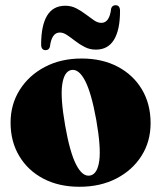

<svg xmlns="http://www.w3.org/2000/svg" viewBox="-20 -703 617 735"><path d="M292.5 -479Q371 -479 430.5 -447.8Q490 -416.5 523.2 -360.8Q556.5 -305 556.5 -231.5Q556.5 -161.5 521.8 -106.5Q487 -51.5 425.8 -19.8Q364.5 12 284.5 12Q205.5 12 146.2 -19Q87 -50 53.8 -105.5Q20.5 -161 20.5 -233.5Q20.5 -303.5 55.5 -359Q90.5 -414.5 151.8 -446.8Q213 -479 292.5 -479ZM325 -31Q353 -36.5 360 -87.5Q367 -138.5 348.5 -244Q330 -347 305.8 -393.8Q281.5 -440.5 252.5 -435Q225 -429 218 -378.2Q211 -327.5 229.5 -222Q247.5 -119 271.8 -72.2Q296 -25.5 325 -31ZM347 -513Q324 -513 304.8 -522.8Q285.5 -532.5 268.8 -545.5Q252 -558.5 237.2 -568.5Q222.5 -578.5 209 -578.5Q177.5 -578.5 171 -523.5Q167 -511 154.5 -511Q137.5 -511 137.5 -533Q137.5 -605 160.2 -643Q183 -681 230 -681Q253 -681 272.2 -671Q291.5 -661 308.2 -648.2Q325 -635.5 339.5 -625.5Q354 -615.5 368 -615.5Q399.5 -615.5 405.5 -670.5Q409.5 -683 422.5 -683Q439.5 -683 439.5 -661Q439.5 -589 416.5 -551Q393.5 -513 347 -513Z"/></svg>

Font: Fraunces 72pt S000 Black
Style: Regular
Weight: 900
Version: Version 1.000; ttfautohint (v1.8.3)